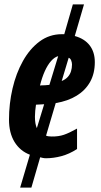

<svg xmlns="http://www.w3.org/2000/svg" viewBox="-20 -710 462 875"><path d="M71.8 145 116.2 -4.9Q71.3 -22 46.1 -63.2Q21 -104.5 21 -165Q21 -237.3 37.1 -306.6Q53.2 -376 84.5 -431.9Q115.7 -487.8 160.4 -521Q205.1 -554.2 262.2 -554.2Q264.6 -554.2 267.3 -554.2Q270 -554.2 272.9 -554.2L312 -689.9H362.8L320.8 -545.9Q365.2 -533.7 388.7 -503.2Q412.1 -472.7 412.1 -426.8Q412.1 -375 390.6 -336.7Q369.1 -298.3 329.3 -273.9Q289.6 -249.5 233.9 -240.2L189.9 -91.8Q194.3 -89.8 200.9 -88.9Q207.5 -87.9 214.8 -87.9Q246.6 -87.4 271 -95.7Q295.4 -104 331.1 -124V-30.8Q295.4 -7.8 259.5 1.7Q223.6 11.2 189.9 11.2Q182.6 11.2 175.5 9.8Q168.5 8.3 163.1 6.8L123 145ZM147.9 -126 181.2 -234.9 144 -232.9Q142.1 -219.2 140.6 -205.3Q139.2 -191.4 139.2 -178.2Q139.2 -161.6 141.4 -148.7Q143.6 -135.7 147.9 -126ZM162.1 -319.8 165 -320.8Q175.8 -320.8 185.8 -321.5Q195.8 -322.3 205.1 -323.2L245.1 -454.1Q228.5 -449.7 212.9 -432.1Q197.3 -414.6 184.3 -386Q171.4 -357.4 162.1 -319.8ZM261.2 -340.8Q278.8 -348.1 289.1 -359.6Q299.3 -371.1 303.7 -385.5Q308.1 -399.9 308.1 -416Q308.1 -425.3 304.4 -434.6Q300.8 -443.8 293 -446.8Z"/></svg>

Font: Open Sans Condensed
Style: Italic
Weight: 400
Width: 3
Italic angle: -12°
Designer: Monotype Design Team
Foundry: Monotype Imaging Inc.
Version: Version 3.000